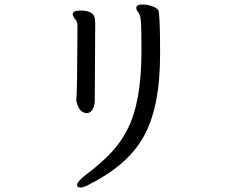

<svg xmlns="http://www.w3.org/2000/svg" viewBox="-20 -752 1040 855"><path d="M369 -248Q331 -248 320 -303V-308Q324 -344 325 -639Q325 -656 314.5 -667.5Q304 -679 304 -689Q304 -705 340 -705Q368 -705 386 -695Q404 -685 404 -651L402 -302Q402 -285 394 -268Q386 -251 369 -248ZM340 83Q323 83 323 72Q323 58 359 29Q422 -18 469 -66Q516 -114 547 -175Q610 -296 610 -525Q610 -612 608 -648.5Q606 -685 596.5 -696Q587 -707 587 -717Q587 -732 615 -732Q635 -732 657 -724.5Q679 -717 685 -706Q693 -689 693 -513Q693 -269 617 -139Q548 -18 382 67Q353 83 340 83Z"/></svg>

Font: ToneOZ-Pinyin-WenKai-Medium
Style: Medium
Weight: 700
Designer: Fontworks Inc.
Foundry: ToneOZ
Version: Version 0.240331